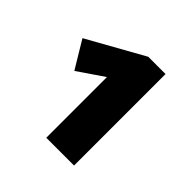

<svg xmlns="http://www.w3.org/2000/svg" viewBox="-107 -839 518 518"><g transform="rotate(45 151.5 -580.5)"><path d="M137 -406V-682L208 -686L63 -587L16 -665L177 -755H243V-406Z"/></g></svg>

Font: Ysabeau ExtraBold
Style: Regular
Weight: 800
Designer: Christian Thalmann (Catharsis Fonts)
Version: Version 2.002